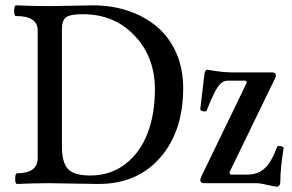

<svg xmlns="http://www.w3.org/2000/svg" viewBox="-20 -686 1092 719"><path d="M43.9 2.9Q36.6 2.9 36.9 -17.1Q37.1 -37.1 43.9 -37.1Q121.1 -37.1 121.1 -94.2V-571.8Q121.1 -626 40 -626Q32.7 -626 33 -646Q33.2 -666 40 -666Q103 -663.1 167 -663.1Q194.3 -663.1 247.6 -664.6Q300.8 -666 328.1 -666Q397.9 -666 459 -645.8Q520 -625.5 566.4 -587.2Q612.8 -548.8 639.4 -489.3Q666 -429.7 666 -356Q666 -194.8 580.1 -95.9Q494.1 2.9 348.1 2.9Q318.4 2.9 258.1 1.5Q197.8 0 167 0Q105.5 0 43.9 2.9ZM317.9 -28.8Q393.1 -28.8 448.5 -71Q503.9 -113.3 532 -185.5Q560.1 -257.8 560.1 -351.1Q560.1 -472.7 483.9 -552.7Q407.7 -632.8 291 -632.8Q244.1 -632.8 228 -621.6Q211.9 -610.4 211.9 -577.1V-138.2Q211.9 -76.7 234.9 -52.7Q257.8 -28.8 317.9 -28.8ZM1015.1 13.2Q1013.7 13.2 978 5.9Q955.1 0 937 0H745.1Q730 0 730 -12.2Q730 -17.1 733.9 -24.9L904.8 -377.9L900.9 -383.8H831.1Q812 -383.8 795.9 -360.8Q779.8 -337.9 753.9 -272Q752.4 -267.1 741.2 -269.3Q730 -271.5 730 -276.9L745.1 -404.8Q746.6 -424.8 756.8 -424.8Q814 -415 845.2 -415H998Q1013.2 -415 1013.2 -403.8Q1013.2 -398.9 1009.8 -392.1L838.9 -40L842.8 -32.2H907.2Q944.8 -32.2 970.7 -55.2Q996.6 -78.1 1018.1 -137.2Q1020 -139.6 1025.6 -139.6Q1031.2 -139.6 1037.1 -137Q1043 -134.3 1042 -130.9Q1029.8 -55.2 1029.8 -6.8Q1029.8 13.2 1015.1 13.2Z"/></svg>

Font: Junicode SmCond Medium
Style: Regular
Weight: 500
Width: 4
Designer: Peter S. Baker
Version: Version 2.206